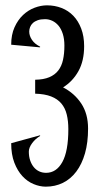

<svg xmlns="http://www.w3.org/2000/svg" viewBox="-20 -678 377 712"><path d="M110.4 -382.3Q141.6 -382.8 162.6 -391.6Q183.6 -400.4 196 -416.5Q208.5 -432.6 213.6 -455.8Q218.8 -479 218.8 -508.8Q218.8 -533.7 212.9 -552.2Q207 -570.8 197 -582.8Q187 -594.7 174.1 -600.8Q161.1 -606.9 147 -606.9Q130.9 -606.9 119.9 -603Q108.9 -599.1 101.8 -592.5Q94.7 -585.9 91.6 -577.6Q88.4 -569.3 88.4 -561Q88.4 -545.4 98.4 -530.3Q108.4 -515.1 128.9 -504.9L128.4 -502.4L21.5 -512.2Q21.5 -549.3 33.9 -576.9Q46.4 -604.5 65.7 -622.6Q85 -640.6 108.4 -649.4Q131.8 -658.2 154.3 -658.2Q183.1 -658.2 208.3 -648.4Q233.4 -638.7 252 -619.4Q270.5 -600.1 281.2 -571.8Q292 -543.5 292 -506.8Q292 -452.1 270.8 -414.1Q249.5 -376 213.9 -354Q256.3 -332 281.5 -293.9Q306.6 -255.9 306.6 -201.2Q306.6 -149.4 295.2 -109.4Q283.7 -69.3 262.9 -41.7Q242.2 -14.2 213.4 0Q184.6 14.2 149.9 14.2Q127.4 14.2 104.5 4.6Q81.5 -4.9 63.2 -24.7Q44.9 -44.4 33.2 -74.7Q21.5 -105 21.5 -147L128.4 -176.3L128.9 -173.8Q111.3 -163.6 99.1 -147Q86.9 -130.4 86.9 -115.7Q86.9 -97.7 91.8 -83.3Q96.7 -68.8 105 -58.6Q113.3 -48.3 125 -42.7Q136.7 -37.1 150.9 -37.1Q189 -37.1 211.2 -77.1Q233.4 -117.2 233.4 -199.2Q233.4 -229.5 227.5 -253.4Q221.7 -277.3 207.5 -294.2Q193.4 -311 169.7 -320.3Q146 -329.6 110.4 -330.6Z"/></svg>

Font: Smythe
Style: Regular
Weight: 400
Version: Version 1.000